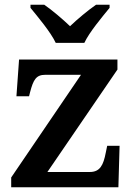

<svg xmlns="http://www.w3.org/2000/svg" viewBox="-20 -786 562 806"><path d="M214 -606H334C355 -651 409 -715 440 -753V-766H383C351 -744 304 -705 274 -676C244 -705 198 -744 166 -766H108V-753C139 -715 193 -651 214 -606ZM27 0H477L482 -174H430L424 -145C414 -93 400 -64 357 -64H179L473 -494V-536H60L49 -382H102L106 -398C120 -452 132 -472 170 -472H320L27 -41Z"/></svg>

Font: Noto Serif SemiBold
Style: Regular
Weight: 600
Designer: Monotype Design Team
Foundry: Monotype Imaging Inc.
Version: Version 2.013